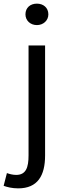

<svg xmlns="http://www.w3.org/2000/svg" viewBox="-64 -793 359 1056"><path d="M36 243C143 243 184 173 184 62V-543H93V62C93 128 79 169 25 169C6 169 -12 164 -26 159L-44 229C-25 236 3 243 36 243ZM139 -655C174 -655 202 -680 202 -714C202 -751 174 -773 139 -773C103 -773 76 -751 76 -714C76 -680 103 -655 139 -655Z"/></svg>

Font: Kinto Sans
Style: Regular
Weight: 400
Designer: Authors: Ryoko NISHIZUKA  (kana & ideographs); Paul D. Hunt (Latin, Greek & Cyrillic); Wenlong ZHANG  (bopomofo); Sandol
Foundry: Adobe Systems Incorporated, ookami Inc.
Version: Version 0.001